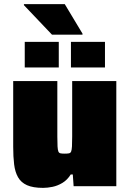

<svg xmlns="http://www.w3.org/2000/svg" viewBox="-20 -903 628 931"><path d="M189 8Q140 8 111 -5Q82 -18 67.5 -43.5Q53 -69 48.5 -106Q44 -143 44 -191V-510H258V-241Q258 -210 259 -193Q260 -176 263 -168.5Q266 -161 273.5 -159.5Q281 -158 293 -158Q307 -158 314.5 -159.5Q322 -161 325 -168.5Q328 -176 329 -193Q330 -210 330 -241V-510H544V0H337L333 -57H323Q306 -30 282.5 -16Q259 -2 234.5 3Q210 8 189 8ZM100 -576V-700H265V-576ZM324 -576V-700H489V-576ZM232 -735 96 -878V-883H294L380 -740V-735Z"/></svg>

Font: Saira Thin Black
Style: Regular
Weight: 900
Version: Version 1.101